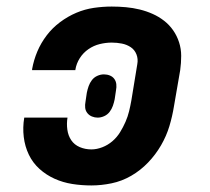

<svg xmlns="http://www.w3.org/2000/svg" viewBox="-20 -558 640 586"><path d="M259 8Q229 8 200.5 3.5Q172 -1 146.5 -12.5Q121 -24 100.5 -42.5Q80 -61 68 -86Q56 -111 52.5 -140Q49 -169 54 -199H186Q183 -181 185.5 -162.5Q188 -144 197.5 -130Q207 -116 223.5 -109Q240 -102 259 -102Q275 -102 292 -108.5Q309 -115 323 -127Q337 -139 346.5 -154.5Q356 -170 363 -186Q370 -202 374 -218.5Q378 -235 381 -252L399 -362Q402 -378 396.5 -392Q391 -406 379 -414Q367 -422 352 -425Q337 -428 321 -428Q303 -428 284.5 -423.5Q266 -419 250 -408Q234 -397 223.5 -380.5Q213 -364 210 -345Q210 -345 210 -344.5Q210 -344 210 -344H78Q78 -345 78 -346Q78 -347 78 -347Q83 -375 94 -401Q105 -427 122.5 -450Q140 -473 163.5 -490.5Q187 -508 213 -519Q239 -530 266.5 -534Q294 -538 321 -538Q343 -538 364.5 -536Q386 -534 406.5 -529Q427 -524 446 -515.5Q465 -507 481 -494.5Q497 -482 508.5 -465.5Q520 -449 526.5 -429Q533 -409 533 -387.5Q533 -366 530 -344L511 -234Q506 -203 497 -173Q488 -143 471.5 -114.5Q455 -86 432 -62Q409 -38 380.5 -21.5Q352 -5 320.5 1.5Q289 8 259 8ZM278 -199Q269 -199 260.5 -202.5Q252 -206 246.5 -213Q241 -220 240 -229Q239 -238 241 -248L245 -275Q247 -285 250.5 -295Q254 -305 260.5 -313.5Q267 -322 277 -326.5Q287 -331 297 -331Q307 -331 315.5 -327.5Q324 -324 329 -317Q334 -310 335 -301Q336 -292 334 -282L330 -255Q328 -245 324.5 -235Q321 -225 314.5 -216.5Q308 -208 298 -203.5Q288 -199 278 -199Z"/></svg>

Font: Iosevka Curly XBdEx
Style: Italic
Weight: 800
Width: 7
Italic angle: -9°
Monospace: yes
Designer: Belleve Invis
Foundry: Belleve Invis
Version: Version 11.1.0; ttfautohint (v1.8.3)